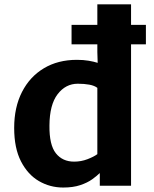

<svg xmlns="http://www.w3.org/2000/svg" viewBox="-20 -832 688 860"><path d="M263 8Q204 8 154.2 -21Q104.5 -50 74 -109.2Q43.5 -168.5 43.5 -259Q43.5 -351.5 78.5 -420Q113.5 -488.5 176.5 -526.2Q239.5 -564 324.5 -564Q353.5 -564 377 -560Q400.5 -556 417.5 -550.5L416 -599V-633.5H300.5V-720.5H416V-812.5H567V-720.5H633.5V-633.5H567V0H427V-57Q414 -44 392.8 -28.8Q371.5 -13.5 339.5 -2.8Q307.5 8 263 8ZM201.5 -269.5Q200.5 -183 230.2 -145.5Q260 -108 312 -108Q343.5 -108 372 -119Q400.5 -130 416 -141.5V-438.5Q403 -448.5 380.2 -452.8Q357.5 -457 328.5 -457Q274 -457 238 -410Q202 -363 201.5 -269.5Z"/></svg>

Font: Merriweather Sans
Style: Bold
Weight: 700
Designer: Eben Sorkin
Foundry: Eben Sorkin
Version: Version 1.008; ttfautohint (v1.7.19-72a1) -l 8 -r 50 -G 200 